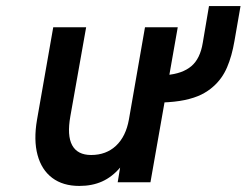

<svg xmlns="http://www.w3.org/2000/svg" viewBox="-20 -601 813 633"><path d="M241.5 12Q187.5 12 152.2 -14.5Q117 -41 103.8 -90Q90.5 -139 102 -206L155.5 -511H264L212 -218Q200.5 -154 218 -122Q235.5 -90 280.5 -90Q330 -90 362.5 -120.5Q395 -151 405 -207L458 -511H566L476 0H368L376 -48.5Q349.5 -17.5 316.8 -2.8Q284 12 241.5 12ZM513 -263 528.5 -353.5Q581.5 -358 610.8 -382.8Q640 -407.5 648.5 -460L669 -581H773L753 -466Q744.5 -416 728.5 -378.8Q712.5 -341.5 683.5 -316Q666.5 -300.5 643.8 -289.2Q621 -278 589 -271.2Q557 -264.5 513 -263Z"/></svg>

Font: Overpass SemiBold
Style: Italic
Weight: 600
Italic angle: -10°
Designer: Delve Withrington, Dave Bailey, Thomas Jockin
Foundry: Delve Fonts LLC
Version: Version 4.000